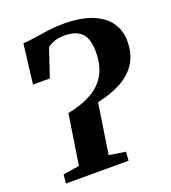

<svg xmlns="http://www.w3.org/2000/svg" viewBox="-137 -853 851 955"><g transform="rotate(-20 289.0 -375.5)"><path d="M48 0 52.5 -46.5 138.5 -60 179.5 -325Q255 -340 306.8 -369.2Q358.5 -398.5 385.2 -446.5Q412 -494.5 412 -565Q412 -636 381.5 -665.2Q351 -694.5 293 -694.5Q259 -694.5 236.5 -685.8Q214 -677 201 -666.5L151.5 -518.5H62.5L87.5 -727.5Q115 -729 150.5 -734.8Q186 -740.5 225.5 -745.8Q265 -751 305.5 -751Q399.5 -751 459.5 -726.5Q519.5 -702 548.5 -659.5Q577.5 -617 577.5 -561.5Q577.5 -494.5 548.2 -447.5Q519 -400.5 465 -370.8Q411 -341 336.5 -325.5L296 -60L383 -46.5L379.5 0Z"/></g></svg>

Font: Merriweather 28pt ExtraBold
Style: Italic
Weight: 800
Italic angle: -7.8°
Version: Version 2.101